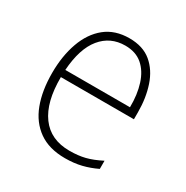

<svg xmlns="http://www.w3.org/2000/svg" viewBox="-132 -651 751 774"><g transform="rotate(30 243.5 -264.5)"><path d="M255 -539Q318 -539 357 -506.5Q396 -474 414.5 -419Q433 -364 433 -297V-265H93Q92 -149 137.5 -87Q183 -25 271 -25Q311 -25 343 -33Q375 -41 414 -61V-23Q381 -7 346.5 1.5Q312 10 270 10Q196 10 148 -24Q100 -58 77 -119Q54 -180 54 -262Q54 -341 76.5 -404Q99 -467 143.5 -503Q188 -539 255 -539ZM255 -505Q186 -505 143.5 -453Q101 -401 94 -299H395Q396 -358 381 -405Q366 -452 335 -478.5Q304 -505 255 -505Z"/></g></svg>

Font: Noto Sans Lao Looped SemiCondensed ExtraLight
Style: Regular
Weight: 200
Width: 4
Designer: Mark Frömberg, Ben Mitchell
Foundry: The Fontpad Ltd
Version: Version 1.002; ttfautohint (v1.8.4.7-5d5b)